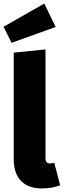

<svg xmlns="http://www.w3.org/2000/svg" viewBox="-32 -1038 357 1076"><path d="M216 -1018 -12 -888 33 -798 280 -887ZM202 18C243 18 280 11 305 0L272 -126C266 -124 258 -122 248 -122C231 -122 223 -132 223 -151V-761L45 -743V-145C45 -40 101 18 202 18Z"/></svg>

Font: Fira Sans ExtraBold
Style: Regular
Weight: 800
Designer: bBox Type GmbH & Carrois Corporate GbR & Edenspiekermann AG
Foundry: bBox Type GmbH & Carrois Corporate GbR & Edenspiekermann AG
Version: Version 4.300;PS 004.300;hotconv 1.0.88;makeotf.lib2.5.64775